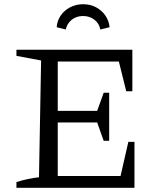

<svg xmlns="http://www.w3.org/2000/svg" viewBox="-20 -891 751 911"><path d="M589 -218H618V0H58V-27Q86 -36 112.5 -41.5Q139 -47 165 -50L175 -604L58 -626V-655H608V-458H579L544 -599H219L254 -634V-365H441L472 -451H498V-223H472L441 -310H254V-21L219 -56H552ZM374 -871Q409 -871 436.5 -856Q464 -841 480.5 -816.5Q497 -792 500 -762L456 -751Q451 -779 428.5 -797Q406 -815 374 -815Q342 -815 320 -797Q298 -779 292 -751L249 -762Q251 -792 267.5 -816.5Q284 -841 312 -856Q340 -871 374 -871Z"/></svg>

Font: Piazzolla Thin
Style: Regular
Weight: 400
Version: Version 2.001